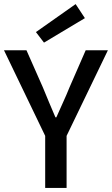

<svg xmlns="http://www.w3.org/2000/svg" viewBox="-22 -922 550 942"><path d="M199.7 0V-255.4L-2.4 -675.3H107.9L188 -494.1Q203.6 -456.5 218.5 -420.4Q233.4 -384.3 250 -346.2H254.4Q271 -384.3 287.6 -420.4Q304.2 -456.5 319.3 -494.1L398.4 -675.3H507.3L304.7 -255.4V0ZM193.8 -712.9 154.3 -764.6 349.1 -901.9 394.5 -833Z"/></svg>

Font: Akatab SemiBold
Style: Regular
Weight: 600
Designer: SIL Global
Foundry: SIL Global
Version: Version 4.100